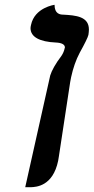

<svg xmlns="http://www.w3.org/2000/svg" viewBox="-20 -579 390 799"><path d="M85 200H110C129 199 200 197 222 90C223 84 223.9 79 225 72L272 -237C273.1 -244 275 -251 276 -258C284 -295 296 -330 312 -360C332 -396 346 -424 348 -434C349 -442 350 -449 350 -456C350 -511 295 -515 244 -518C230 -518 207 -521 207 -559C207 -559 124 -548 109 -475C108 -470 107 -466 107 -462C107 -425 145 -405 213 -402C236 -401 250 -394 250 -382C250 -380 250 -379 249 -378C247 -367 242 -356 236 -347C211 -314 195 -285 189 -265Z"/></svg>

Font: Linux Libertine O
Style: Bold Italic
Weight: 700
Italic angle: -11.5°
Designer: Philipp H. Poll
Foundry: Philipp H. Poll
Version: Version 4.1.0